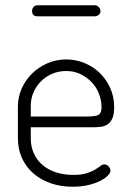

<svg xmlns="http://www.w3.org/2000/svg" viewBox="-20 -704 491 730"><path d="M232 -478Q268 -478 301 -464.5Q334 -451 359 -427Q384 -403 399 -369.5Q414 -336 414 -297Q414 -269 407 -253.5Q400 -238 388 -230.5Q376 -223 360.5 -221.5Q345 -220 329 -220H97V-178Q97 -146 109 -120Q121 -94 142.5 -76Q164 -58 193.5 -48.5Q223 -39 258 -39Q289 -39 308.5 -45Q328 -51 340.5 -58.5Q353 -66 361 -72.5Q369 -79 377 -79Q386 -79 393 -71Q400 -63 400 -55Q400 -47 390 -36.5Q380 -26 361.5 -16.5Q343 -7 316 -0.5Q289 6 256 6Q210 6 172 -7.5Q134 -21 106.5 -45Q79 -69 63.5 -103Q48 -137 48 -179V-298Q48 -335 62.5 -367.5Q77 -400 102 -424.5Q127 -449 160.5 -463.5Q194 -478 232 -478ZM310 -261Q344 -261 355 -267.5Q366 -274 366 -297Q366 -322 356.5 -347Q347 -372 329 -391Q311 -410 286.5 -422Q262 -434 232 -434Q203 -434 178.5 -423.5Q154 -413 136 -395Q118 -377 107.5 -353Q97 -329 97 -302V-261ZM102 -662Q102 -671 107.5 -677.5Q113 -684 123 -684H340Q348 -684 355 -677.5Q362 -671 362 -662Q362 -653 355 -647.5Q348 -642 340 -642H123Q102 -642 102 -662Z"/></svg>

Font: AkaAcidDosis
Style: Light
Weight: 300
Designer: Edgar Tolentino, Pablo Impallari, Igino Marini, Aka-Acid
Foundry: Edgar Tolentino, Pablo Impallari, Igino Marini, Aka-Acid
Version: Version 1.007